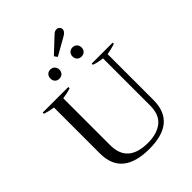

<svg xmlns="http://www.w3.org/2000/svg" viewBox="-289 -1191 1347 1347"><g transform="rotate(-45 385.0 -517.5)"><path d="M373 -924 475 -1020Q486 -1031 495.5 -1038Q505 -1045 519 -1045Q533 -1045 542 -1036Q551 -1027 551 -1015Q551 -992 518 -974L389 -901ZM245 -830Q245 -850 257 -863Q269 -876 289 -876Q309 -876 321.5 -863Q334 -850 334 -830Q334 -810 321.5 -797.5Q309 -785 289 -785Q269 -785 257 -797.5Q245 -810 245 -830ZM464 -830Q464 -850 476.5 -863Q489 -876 509 -876Q529 -876 541.5 -863Q554 -850 554 -830Q554 -810 541.5 -797.5Q529 -785 509 -785Q489 -785 476.5 -797.5Q464 -810 464 -830ZM119 -213V-669Q73 -676 38 -688V-700H292V-687Q257 -675 211 -669V-203Q211 -27 411 -27Q499 -27 552.5 -68.5Q606 -110 606 -203V-670Q565 -674 524 -688V-700H732V-688Q686 -673 650 -668V-213Q650 10 388 10Q119 10 119 -213Z"/></g></svg>

Font: Trirong
Style: Regular
Weight: 400
Version: Version 1.000